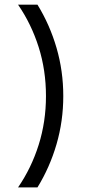

<svg xmlns="http://www.w3.org/2000/svg" viewBox="-20 -687 373 832"><path d="M58.3 125Q116 41 147.6 -59.4Q179.2 -159.7 179.2 -270.8Q179.2 -382.6 147.6 -482.6Q116 -582.6 58.3 -666.7H142.4Q195.8 -579.9 225 -479.5Q254.2 -379.2 254.2 -270.8Q254.2 -162.5 225 -62.2Q195.8 38.2 142.4 125Z"/></svg>

Font: co2trust
Style: Regular
Weight: 400
Designer: Kristian Moeller
Foundry: Dicotype
Version: Version 1.000